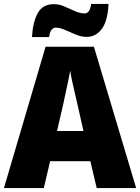

<svg xmlns="http://www.w3.org/2000/svg" viewBox="-20 -953 710 973"><path d="M470 0 438 -136H234L202 0H0L211 -716H456L670 0ZM373 -422Q368 -444 360.5 -476Q353 -508 346 -540Q339 -572 336 -595Q332 -573 325.5 -542Q319 -511 312 -479.5Q305 -448 300 -423L269 -289H403ZM142 -765Q146 -840 171 -886Q196 -932 253 -932Q279 -932 306 -920.5Q333 -909 359 -897Q385 -885 410 -885Q420 -885 429 -895Q438 -905 442 -933H530Q526 -846 495.5 -806Q465 -766 420 -766Q392 -766 363.5 -778Q335 -790 309 -801.5Q283 -813 261 -813Q253 -813 243 -804Q233 -795 229 -765Z"/></svg>

Font: Noto Sans Gurmukhi UI SemiCondensed Black
Style: Regular
Weight: 900
Width: 4
Designer: Jelle Bosma - Monotype Design Team
Foundry: Monotype Imaging Inc.
Version: Version 2.004; ttfautohint (v1.8.4.7-5d5b)